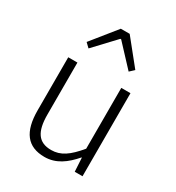

<svg xmlns="http://www.w3.org/2000/svg" viewBox="-196 -937 980 1069"><g transform="rotate(30 294.5 -402.5)"><path d="M253 13C327 13 382 -28 434 -88H436L441 0H491V-534H432V-143C372 -71 327 -39 266 -39C184 -39 150 -90 150 -200V-534H91V-193C91 -55 143 13 253 13ZM137 -659 164 -633 291 -768H296L422 -633L450 -659L322 -818H265Z"/></g></svg>

Font: Noto Sans HK Light
Style: Regular
Weight: 300
Designer: Ryoko NISHIZUKA 西塚涼子 (kana, bopomofo & ideographs); Paul D. Hunt (Latin, Greek & Cyrillic); Sandoll Communications 산돌커뮤니
Foundry: Adobe
Version: Version 2.004;hotconv 1.0.118;makeotfexe 2.5.65603